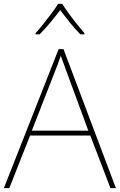

<svg xmlns="http://www.w3.org/2000/svg" viewBox="-20 -969 617 989"><path d="M549 0 445 -271H135L28 0H0L282 -716H307L577 0ZM325 -594Q319 -611 311 -632.5Q303 -654 293 -682Q286 -660 277 -636.5Q268 -613 260 -593L144 -296H435ZM301 -949Q313 -929 333 -901.5Q353 -874 375 -846.5Q397 -819 415 -798V-792H394Q366 -820 338.5 -854.5Q311 -889 290 -917Q269 -889 240.5 -854.5Q212 -820 184 -792H163V-798Q182 -819 204 -846.5Q226 -874 246.5 -901.5Q267 -929 279 -949Z"/></svg>

Font: Noto Sans Bengali UI Thin
Style: Regular
Weight: 100
Designer: Jelle Bosma - Monotype Design Team
Foundry: Monotype Imaging Inc.
Version: Version 2.003; ttfautohint (v1.8.4.7-5d5b)